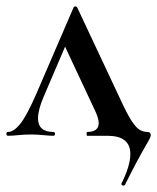

<svg xmlns="http://www.w3.org/2000/svg" viewBox="-28 -425 492 601"><path d="M359 156Q356 156 353.5 154Q351 152 352 150Q380 94 380 57Q380 0 308 0H245Q243 0 243 -6Q243 -12 245 -12Q281 -12 281 -40Q281 -56 267 -84L170 -291L207 -352L109 -123Q91 -81 91 -55Q91 -12 139 -12Q144 -12 144 -6Q144 0 139 0Q128 0 108 -2Q88 -4 70 -4Q49 -4 29 -2Q11 0 -3 0Q-8 0 -8 -6Q-8 -12 -3 -12Q15 -12 35.5 -37.5Q56 -63 86 -132L202 -401Q204 -405 208 -405Q212 -405 214 -401L338 -137Q362 -84 377 -58Q392 -32 404.5 -22Q417 -12 433 -12Q444 -12 444 -2Q444 5 431 26Q398 83 363 154Q361 156 359 156Z"/></svg>

Font: Cormorant Garamond SemiBold
Style: Regular
Weight: 600
Designer: Christian Thalmann (Catharsis Fonts)
Foundry: Catharsis Fonts
Version: Version 4.000